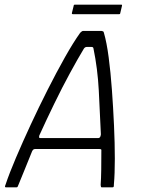

<svg xmlns="http://www.w3.org/2000/svg" viewBox="-20 -806 610 826"><path d="M6 0Q2 0 1.5 -2.5Q1 -5 4 -12Q20 -60 48.5 -127Q77 -194 112 -269.5Q147 -345 185 -420Q223 -495 259 -559Q295 -623 325 -665Q329 -669 332 -671Q335 -673 338 -673H417Q421 -672 423.5 -671Q426 -670 427 -665Q439 -624 447.5 -559.5Q456 -495 461.5 -419Q467 -343 470.5 -266Q474 -189 474 -123Q474 -57 470 -13Q470 -5 469 -2.5Q468 0 463 0H419Q415 0 414.5 -2Q414 -4 413 -10Q415 -38 415.5 -76Q416 -114 416 -156Q417 -162 414.5 -163.5Q412 -165 406 -165H132Q127 -165 124 -163Q121 -161 118 -155Q102 -114 86 -76Q70 -38 59 -10Q57 -4 55.5 -2Q54 0 50 0ZM155 -212H403Q407 -212 410 -215.5Q413 -219 414 -228Q410 -322 405 -416.5Q400 -511 382 -598Q381 -604 374 -604H353Q346 -604 341 -597Q315 -554 281 -491.5Q247 -429 213 -359Q179 -289 149 -223Q148 -220 148 -216Q148 -212 155 -212ZM497 -748Q497 -747 496 -746Q495 -745 492 -745H294Q291 -745 290 -746Q289 -747 289 -749L297 -781Q297 -784 298.5 -785Q300 -786 303 -786H501Q504 -786 504.5 -785.5Q505 -785 505 -782Z"/></svg>

Font: Glory Thin Light
Style: Italic
Weight: 300
Italic angle: -12°
Version: Version 1.011